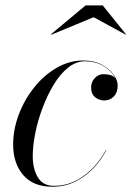

<svg xmlns="http://www.w3.org/2000/svg" viewBox="-20 -700 499 730"><path d="M178.5 10Q106.5 10 68.2 -34.5Q30 -79 30 -150Q30 -208 51.5 -264.8Q73 -321.5 110.2 -368Q147.5 -414.5 195.5 -442.2Q243.5 -470 296.5 -470Q337.5 -470 366.8 -454.2Q396 -438.5 411.8 -416.5Q427.5 -394.5 427.5 -375Q427.5 -348.5 412.8 -333.2Q398 -318 376 -318Q357.5 -318 342 -330Q326.5 -342 326.5 -368Q326.5 -388.5 340.5 -403.2Q354.5 -418 373.5 -418Q388 -418 400 -414.5Q412 -411 419.2 -401.8Q426.5 -392.5 426.5 -375H425.5Q425.5 -394.5 410.5 -415.8Q395.5 -437 368 -452Q340.5 -467 303 -467Q269 -467 238.8 -442.8Q208.5 -418.5 184 -377.8Q159.5 -337 141.5 -289Q123.5 -241 114 -193Q104.5 -145 104.5 -106.5Q104.5 -58 123.8 -25.8Q143 6.5 185.5 6.5Q229.5 6.5 267 -12.2Q304.5 -31 333.8 -62Q363 -93 383 -130L384.5 -129.5Q365 -92 335 -60.2Q305 -28.5 265.8 -9.2Q226.5 10 178.5 10ZM175 -568 173.5 -569.5 305.5 -679.5H370.5L459 -569.5L458.5 -568L336 -634.5Z"/></svg>

Font: Bodoni Moda 96pt
Style: Italic
Weight: 400
Italic angle: -13°
Version: Version 2.004